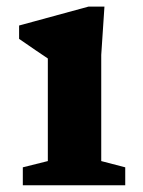

<svg xmlns="http://www.w3.org/2000/svg" viewBox="-20 -548 424 568"><path d="M289 -528.5 279.5 -385.5V-71.5L350.5 -53V0H47.5V-53L121.5 -71.5V-375Q113 -380.5 86.2 -398.8Q59.5 -417 36.5 -433V-472.5L242 -528.5Z"/></svg>

Font: Newsreader 6pt SemiBold
Style: Regular
Weight: 600
Designer: Hugues Gentile
Foundry: Production Type
Version: Version 1.003; ttfautohint (v1.8.3)